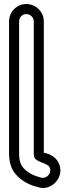

<svg xmlns="http://www.w3.org/2000/svg" viewBox="-20 -790 345 955"><path d="M75 -683C75 -704 91 -720 111 -720C131 -720 148 -704 148 -683V-31C148 -13 150 -1 163 6C186 24 239 23 229 66C225 82 207 98 186 94L176 91C145 83 116 67 98 47C82 30 75 9 75 -31ZM25 -683V-31C25 15 35 53 62 81C86 107 121 129 163 139L173 142C224 156 269 117 278 77C290 25 254 -16 214 -26C209 -27 205 -30 199 -30H198V-31V-683C198 -731 159 -770 111 -770C63 -770 25 -731 25 -683Z"/></svg>

Font: Blanket
Style: BdOutline
Weight: 700
Foundry: Cannot Into Space Fonts
Version: Version 0.9